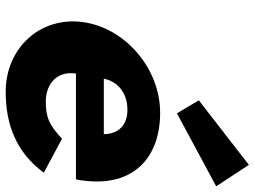

<svg xmlns="http://www.w3.org/2000/svg" viewBox="-130 -750 895 675"><g transform="rotate(90 317.5 -412.5)"><path d="M332.8 -664 378.4 -587 635 -725 559.6 -840ZM610.4 -232C612.2 -238 613.7 -249 614.6 -256C638.9 -436 532.4 -528 376.4 -528C221.4 -528 77.9 -406 57.6 -256C37.5 -107 148 15 303 15C417 15 516 -22 587.1 -119L467.7 -183C418.5 -137 392 -126 335 -126C290 -126 227.7 -153 238.4 -232ZM256.6 -330C266 -377 304.8 -413 365.8 -413C417.8 -413 450.9 -384 451.6 -330Z"/></g></svg>

Font: Hussar Techniczny
Style: Bold 
Weight: 700
Foundry: Cannot Into Space Fonts
Version: Version 0.77